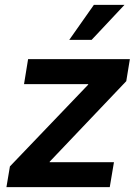

<svg xmlns="http://www.w3.org/2000/svg" viewBox="-20 -764 561 784"><path d="M6.3 0 20.5 -84.5 339.8 -418 340.3 -420.4H78.1L94.7 -522.5H510.3L495.6 -432.6L183.1 -104L182.6 -101.6H445.3L428.2 0ZM262.7 -601.1 363.3 -744.1H488.3L354 -601.1Z"/></svg>

Font: Inter 28pt SemiBold
Style: Italic
Weight: 600
Italic angle: -9.3988°
Designer: Rasmus Andersson
Foundry: rsms
Version: Version 4.001;git-66647c0bb